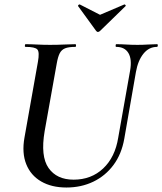

<svg xmlns="http://www.w3.org/2000/svg" viewBox="-20 -822 724 856"><path d="M560 -507Q569 -558 552.5 -585.5Q536 -613 498 -613Q495 -613 495.5 -619Q496 -625 498 -625Q520 -625 543 -623.5Q566 -622 593 -622Q617 -622 640 -623.5Q663 -625 680 -625Q684 -625 683.5 -619Q683 -613 680 -613Q644 -613 619.5 -582.5Q595 -552 586 -501L534 -203Q522 -135 486 -86.5Q450 -38 396 -12Q342 14 276 14Q210 14 163.5 -13Q117 -40 97 -90Q77 -140 89 -208L149 -546Q157 -590 146.5 -601.5Q136 -613 94 -613Q90 -613 91 -619Q92 -625 93 -625Q117 -625 145 -623.5Q173 -622 203 -622Q238 -622 266.5 -623.5Q295 -625 316 -625Q319 -625 319 -619Q319 -613 316 -613Q286 -613 270 -606.5Q254 -600 246 -584Q238 -568 233 -539L179 -237Q160 -125 196.5 -73Q233 -21 308 -21Q387 -21 440 -71Q493 -121 507 -208ZM408 -685 328 -795Q327 -797 330 -800Q333 -803 336 -802L426 -756L534 -802Q536 -803 539 -800Q542 -797 540 -795L427 -685Q416 -674 408 -685Z"/></svg>

Font: Cormorant Light SemiBold
Style: Italic
Weight: 600
Italic angle: -10°
Version: Version 4.000